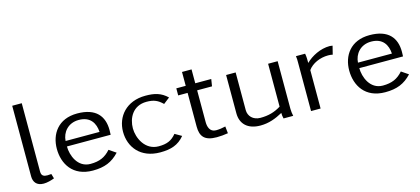

<svg xmlns="http://www.w3.org/2000/svg" viewBox="-55 -1066 3274 1497"><g transform="rotate(-15 1582.0 -317.5)"><path d="M73 -73C73 -29 96 7 154 7C182 7 215 -2 241 -12L230 -50C218 -49 208 -48 198 -48C170 -48 150 -56 150 -91V-643H73Z M322 -228C322 -107 389 8 551 8C645 8 707 -17 765 -79L709 -117C666 -68 619 -47 546 -47C442 -47 403 -155 403 -226H756C756 -226 757 -243 757 -264C757 -375 698 -454 546 -454C391 -454 322 -346 322 -228ZM404 -270C408 -338 457 -402 545 -402C639 -402 674 -340 678 -270Z M855 -223C855 -99 936 7 1095 7C1181 7 1242 -12 1292 -73L1238 -104C1200 -58 1161 -42 1095 -42C985 -42 936 -152 936 -229C936 -310 980 -402 1092 -402C1151 -402 1183 -387 1221 -350L1271 -389C1221 -437 1170 -450 1096 -450C941 -450 855 -345 855 -223Z M1344 -386H1420V-114C1420 -35 1452 7 1551 7C1580 7 1613 4 1642 -1L1636 -57C1612 -51 1584 -47 1559 -47C1508 -47 1497 -95 1497 -129V-386H1617L1626 -443H1497V-555H1420V-443H1344Z M1746 -134C1746 -49 1800 7 1904 7C1972 7 2029 -15 2085 -46C2085 -31 2087 -14 2091 0H2169C2165 -19 2162 -39 2162 -58V-443H2085V-97C2034 -65 1983 -51 1919 -51C1859 -51 1823 -91 1823 -139V-443H1746Z M2310 -444C2313 -427 2313 -411 2313 -394V0H2390V-310C2423 -357 2489 -385 2553 -385C2565 -385 2578 -384 2590 -381L2607 -449C2599 -450 2591 -452 2583 -452C2510 -452 2435 -414 2389 -368C2389 -394 2389 -418 2384 -444Z M2682 -228C2682 -107 2749 8 2911 8C3005 8 3067 -17 3125 -79L3069 -117C3026 -68 2979 -47 2906 -47C2802 -47 2763 -155 2763 -226H3116C3116 -226 3117 -243 3117 -264C3117 -375 3058 -454 2906 -454C2751 -454 2682 -346 2682 -228ZM2764 -270C2768 -338 2817 -402 2905 -402C2999 -402 3034 -340 3038 -270Z"/></g></svg>

Font: KpMath
Style: Sans
Weight: 400
Version: Version 0.64